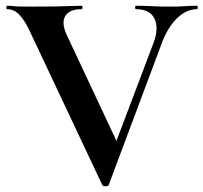

<svg xmlns="http://www.w3.org/2000/svg" viewBox="-20 -645 708 668"><path d="M665 -625Q668 -625 668 -619Q668 -613 665 -613Q628 -613 595.5 -581Q563 -549 543 -495L358 -1Q357 3 347.5 3Q338 3 336 -1L81 -542Q64 -577 46 -595Q28 -613 5 -613Q2 -613 2 -619Q2 -625 5 -625Q17 -625 23.5 -624Q30 -623 41.5 -622.5Q53 -622 78 -622Q134 -622 169 -622.5Q204 -623 226 -624Q248 -625 264 -625Q267 -625 267 -619Q267 -613 264 -613Q221 -613 207 -589Q193 -565 212 -524L394 -136L347 -54L515 -498Q533 -547 517.5 -580Q502 -613 453 -613Q450 -613 450 -619Q450 -625 453 -625Q482 -625 508 -623.5Q534 -622 577 -622Q605 -622 622.5 -623.5Q640 -625 665 -625Z"/></svg>

Font: Cormorant Light
Style: Regular
Weight: 300
Designer: Christian Thalmann (Catharsis Fonts)
Foundry: Catharsis Fonts
Version: Version 4.000